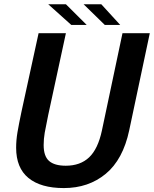

<svg xmlns="http://www.w3.org/2000/svg" viewBox="-20 -898 744 928"><path d="M604.5 -268Q574.5 -127 491.2 -58Q408 11 288.5 11Q177 11 117.5 -37.8Q58 -86.5 58 -184Q58 -220.5 64.5 -259Q71 -297.5 84 -359L166.5 -737.5H298.5L213 -342Q201.5 -287 196.2 -256.8Q191 -226.5 191 -197Q191 -143 217.2 -120Q243.5 -97 298 -97Q368 -97 410.8 -137.5Q453.5 -178 472.5 -267L572 -737.5H704ZM561 -777.5H486.5L384 -877.5H469.5ZM399 -777.5H324.5L213 -877.5H298.5Z"/></svg>

Font: Epilogue SemiBold
Style: Italic
Weight: 600
Italic angle: -12°
Designer: Tyler Finck
Foundry: Etcetera Type Co
Version: Version 2.111; ttfautohint (v1.8.3)